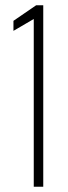

<svg xmlns="http://www.w3.org/2000/svg" viewBox="-20 -708 256 728"><path d="M108 0V-636L31 -591V-629L117 -688H144V0Z"/></svg>

Font: Saira ExtraCondensed Thin
Style: Regular
Weight: 250
Width: 2
Designer: Hector Gatti with collaboration of the Omnibus-Type team
Foundry: Omnibus-Type
Version: Version 1.101